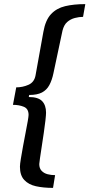

<svg xmlns="http://www.w3.org/2000/svg" viewBox="-20 -755 435 934"><path d="M238 159Q191 159 155 151Q119 143 98 120.5Q77 98 77 56Q77 44 81.5 17Q86 -10 92 -43.5Q98 -77 104.5 -109.5Q111 -142 115 -165.5Q119 -189 119 -196Q119 -226 96 -235.5Q73 -245 43 -245L59 -330Q90 -330 118.5 -342.5Q147 -355 153 -389L191 -600Q201 -657 228 -686Q255 -715 297 -725Q339 -735 395 -735L384 -673Q365 -673 344 -667.5Q323 -662 307 -648Q291 -634 284 -606L240 -399Q233 -365 220 -341Q207 -317 184 -305Q161 -293 122 -293L120 -283Q166 -283 185 -263Q204 -243 204 -207Q204 -196 201 -169Q198 -142 193 -108.5Q188 -75 183 -42Q178 -9 174.5 14.5Q171 38 171 43Q171 64 182.5 76Q194 88 211.5 92.5Q229 97 248 97Z"/></svg>

Font: Archivo SemiCondensed Medium
Style: Italic
Weight: 500
Width: 4
Italic angle: -10°
Designer: Hector Gatti
Foundry: Omnibus-Type
Version: Version 2.001